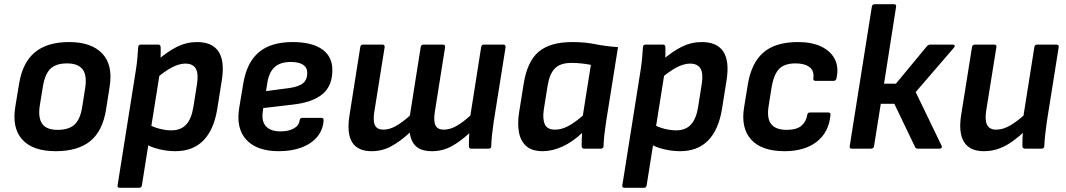

<svg xmlns="http://www.w3.org/2000/svg" viewBox="-20 -703 5043 908"><path d="M243.5 12Q135.3 12 85.6 -42.7Q35.8 -97.4 52.5 -199.1L70.8 -309.6Q87.4 -408.3 145.7 -456.2Q203.9 -504.1 306.7 -504.1Q411.6 -504.1 463.1 -450.4Q514.7 -396.6 498.7 -294.3L481.7 -185.8Q465.7 -83.8 407.1 -35.9Q348.6 12 243.5 12ZM253.2 -88.9Q305.7 -88.9 332.7 -114Q359.8 -139 368.7 -197.2L382.7 -285.3Q392.3 -346.4 370.8 -374.8Q349.2 -403.2 297.3 -403.2Q244.9 -403.2 218.8 -378.1Q192.7 -353 183.1 -295.2L168.5 -206.1Q159.2 -147.3 179.1 -118.1Q199 -88.9 253.2 -88.9Z M809.3 12Q771 12 731.2 2.3Q691.4 -7.3 668.7 -23.3L680.4 -116.4Q702.7 -102.4 733.3 -94.5Q763.8 -86.5 790.4 -86.5Q834.9 -86.5 860.3 -113.7Q885.7 -140.9 894.6 -197.7L911.6 -304.9Q919.6 -355.7 905.6 -379Q891.7 -402.2 856.5 -402.2Q826.2 -402.2 790.7 -383.1Q755.1 -364 709 -323.8L717.6 -412.3Q772 -459.4 816.8 -481.7Q861.7 -504.1 911.7 -504.1Q984 -504.1 1013.7 -459Q1043.3 -413.8 1029 -323.2L1007.3 -187Q991.3 -89 941.7 -38.5Q892 12 809.3 12ZM546.1 185Q534.1 185 536.1 173.3L622.8 -373Q627.1 -400 629.6 -427.9Q632.1 -455.7 633.5 -479.1Q633.5 -492.1 646.5 -492.1H728Q739.3 -492.1 739.7 -480.4Q740 -472.4 740 -459.7Q740 -447 739.5 -434.5Q739 -422 737 -414L735.7 -358.2L651.1 173.3Q649.1 185 638.7 185Z M1298.4 12Q1194.9 12 1145 -42.1Q1095.1 -96.1 1111.5 -194.3L1130.8 -310Q1147.8 -409 1204.9 -456.6Q1262 -504.1 1363.4 -504.1Q1455.6 -504.1 1503.7 -469.7Q1551.8 -435.4 1551.8 -372.1Q1551.8 -296 1504.4 -257.3Q1457.1 -218.7 1364.5 -208.3L1225.1 -192L1222.8 -175.5Q1216.1 -128.6 1238.2 -105.2Q1260.3 -81.7 1307.4 -81.7Q1344.7 -81.7 1369.3 -95.5Q1393.9 -109.3 1396.8 -133.2Q1398.8 -145.6 1409.2 -145.6H1499.7Q1511.1 -145.6 1510.4 -133.9Q1507.7 -89.4 1480.8 -56.7Q1454 -24 1407.4 -6Q1360.9 12 1298.4 12ZM1238.1 -272.2 1347.4 -286.5Q1393.6 -293.1 1413.3 -309.7Q1433.1 -326.3 1433.1 -358.2Q1433.1 -383.5 1413.4 -396.7Q1393.6 -410 1355.4 -410Q1305.6 -410 1278.8 -385.6Q1252.1 -361.2 1244.4 -312.3Z M1737.1 12Q1672.4 12 1645.8 -29.5Q1619.1 -71 1632.8 -157.7L1683.8 -480.4Q1685.8 -492.1 1696.2 -492.1H1788.4Q1799.8 -492.1 1799.1 -480.4L1749.8 -171.6Q1743.5 -129.4 1753.8 -109.6Q1764.1 -89.9 1793 -89.9Q1821.5 -89.9 1851.6 -106.7Q1881.6 -123.4 1918.3 -156.2L1969.6 -480.4Q1971.6 -492.1 1982 -492.1H2074.3Q2086 -492.1 2085 -480.4L2036 -171.6Q2029.7 -129 2039.8 -109.5Q2049.9 -89.9 2078.8 -89.9Q2108 -89.9 2137.9 -106.8Q2167.8 -123.7 2204.5 -156.5L2255.5 -480.4Q2257.8 -492.1 2268.2 -492.1H2360.5Q2365.8 -492.1 2368.6 -489.1Q2371.5 -486.1 2371.1 -480.4L2314.5 -125.1Q2310.1 -96 2307 -66.4Q2303.8 -36.7 2303.1 -12Q2303.1 0 2291.1 0H2208.6Q2203.3 0 2200.6 -2.8Q2197.9 -5.7 2197.6 -10.7Q2197.3 -24.7 2197.8 -40.2Q2198.3 -55.7 2199.3 -73Q2156.7 -33.4 2114.5 -10.7Q2072.4 12 2023 12Q1973.6 12 1948.7 -10Q1923.7 -31.9 1917.7 -75.6Q1872.2 -34 1829.8 -11Q1787.5 12 1737.1 12Z M2547.1 12Q2496.8 12 2469.6 -11.3Q2442.4 -34.6 2434.4 -76.7Q2426.4 -118.9 2435.4 -174.5L2456.8 -308.3Q2473.8 -413 2527.8 -458.6Q2581.9 -504.1 2687 -504.1Q2746.1 -504.1 2795.1 -494.1Q2844 -484.1 2902.7 -480.1L2846 -125.1Q2841.6 -96 2838.3 -67.5Q2835 -39 2834.3 -11.7Q2834 0 2821.3 0H2742.4Q2731.4 0 2730.7 -11.7Q2730.4 -26.3 2731.1 -42.3Q2731.7 -58.3 2732.7 -74.3Q2688.4 -32 2639.9 -10Q2591.4 12 2547.1 12ZM2605.3 -89.9Q2634.5 -89.9 2665.2 -105.7Q2695.9 -121.4 2736.3 -156.2L2774.3 -396.3Q2754.7 -400.3 2730 -402.9Q2705.2 -405.6 2683.9 -405.6Q2629.9 -405.6 2604.5 -379.8Q2579.1 -354.1 2570.1 -299.6L2551.8 -185.5Q2545.2 -141.6 2556.2 -115.8Q2567.1 -89.9 2605.3 -89.9Z M3196.3 12Q3158 12 3118.2 2.3Q3078.4 -7.3 3055.7 -23.3L3067.4 -116.4Q3089.7 -102.4 3120.3 -94.5Q3150.8 -86.5 3177.4 -86.5Q3221.9 -86.5 3247.3 -113.7Q3272.7 -140.9 3281.6 -197.7L3298.6 -304.9Q3306.6 -355.7 3292.6 -379Q3278.7 -402.2 3243.5 -402.2Q3213.2 -402.2 3177.7 -383.1Q3142.1 -364 3096 -323.8L3104.6 -412.3Q3159 -459.4 3203.8 -481.7Q3248.7 -504.1 3298.7 -504.1Q3371 -504.1 3400.7 -459Q3430.3 -413.8 3416 -323.2L3394.3 -187Q3378.3 -89 3328.7 -38.5Q3279 12 3196.3 12ZM2933.1 185Q2921.1 185 2923.1 173.3L3009.8 -373Q3014.1 -400 3016.6 -427.9Q3019.1 -455.7 3020.5 -479.1Q3020.5 -492.1 3033.5 -492.1H3115Q3126.3 -492.1 3126.7 -480.4Q3127 -472.4 3127 -459.7Q3127 -447 3126.5 -434.5Q3126 -422 3124 -414L3122.7 -358.2L3038.1 173.3Q3036.1 185 3025.7 185Z M3690.5 12Q3582 12 3532.6 -42.6Q3483.1 -97.1 3498.8 -194.5L3517.1 -306.6Q3533.8 -405.7 3590.5 -454.9Q3647.3 -504.1 3753.7 -504.1Q3818.9 -504.1 3863.6 -482.9Q3908.3 -461.6 3927.8 -423.5Q3947.3 -385.4 3936 -333.1Q3933 -320.7 3923 -320.7H3836.5Q3824.4 -320.7 3826.4 -333.1Q3831.4 -368.3 3808 -385.8Q3784.6 -403.2 3743 -403.2Q3689.2 -403.2 3664.3 -376.8Q3639.4 -350.4 3629.4 -292.6L3614.8 -200.2Q3605.8 -142.7 3627.3 -115.8Q3648.7 -88.9 3700.9 -88.9Q3746.7 -88.9 3769.5 -108Q3792.2 -127.1 3797.5 -158.7Q3798.9 -171.1 3809.9 -171.1H3897.1Q3909.4 -171.1 3907.4 -158.7Q3899.8 -77.2 3842.4 -32.6Q3784.9 12 3690.5 12Z M4485.9 -492.1Q4493.3 -492.1 4494.8 -487.7Q4496.3 -483.4 4491.3 -477.4L4310.4 -267.6L4432.9 -14Q4435.6 -9 4433.1 -4.5Q4430.6 0 4423.9 0H4320.6Q4310.9 0 4307.9 -7L4209.5 -212H4145.4L4113.4 -11.7Q4111.1 0 4100.1 0H4007.8Q3996.4 0 3998.4 -11.7L4103.1 -671.3Q4105.1 -683 4115.5 -683H4207.7Q4219.8 -683 4217.8 -671.3L4160.8 -307.3H4216.9L4363.6 -484.4Q4370.9 -492.1 4379.6 -492.1Z M4632.5 12Q4566.1 12 4539.1 -31.6Q4512.1 -75.3 4525.4 -158.7L4576.8 -480.4Q4578.8 -492.1 4589.8 -492.1H4681.4Q4694.4 -492.1 4692.1 -480.4L4643.5 -177Q4637.2 -133.4 4648.5 -111.7Q4659.8 -89.9 4691.3 -89.9Q4724.6 -89.9 4760.1 -111.2Q4795.7 -132.5 4842.4 -175.9L4832.1 -88Q4801.9 -59.1 4770.9 -36.4Q4740 -13.7 4706.1 -0.9Q4672.3 12 4632.5 12ZM4827.4 0Q4821.8 0 4818.6 -3Q4815.4 -6 4815.1 -11.7Q4814.7 -29.7 4815.6 -49.2Q4816.4 -68.7 4819.1 -89.3L4817.7 -139.8L4871.7 -480.4Q4872.7 -486.1 4875.8 -489.1Q4879 -492.1 4884 -492.1H4976.3Q4988.7 -492.1 4986.7 -479.7L4930.3 -125.1Q4926 -96 4923 -67.5Q4920 -39 4918.6 -11.7Q4918.3 0 4905.6 0Z"/></svg>

Font: Sofia Sans Hairline
Style: Italic
Weight: 1
Italic angle: -9°
Designer: Botio Nikoltchev, Ani Petrova
Foundry: lettersoup
Version: Version 4.102